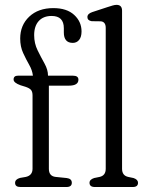

<svg xmlns="http://www.w3.org/2000/svg" viewBox="-20 -750 598 770"><path d="M176 -73Q176 -43.5 203 -40.5L247.5 -36Q268 -33.5 268 -17Q268 0 246.5 0H62Q40.5 0 40.5 -16.5Q40.5 -31 60.5 -36.5L83.5 -40.5Q110.5 -46.5 110.5 -73.5V-367Q110.5 -382 104.5 -389.2Q98.5 -396.5 82 -402L62.5 -408Q34.5 -418 34.5 -431Q34.5 -446.5 52 -446.5H112Q109.5 -468.5 97 -490.2Q84.5 -512 72.8 -537.5Q61 -563 61 -595.5Q61 -649 97.2 -683.2Q133.5 -717.5 194 -717.5Q248 -717.5 277.5 -690.2Q307 -663 307 -624Q307 -601.5 297.2 -589.8Q287.5 -578 272 -578Q236 -578 236 -620V-637Q236 -686 187 -686Q154 -686 135.5 -665.8Q117 -645.5 117 -609Q117 -576 131 -547.8Q145 -519.5 158.8 -494.8Q172.5 -470 172.5 -447V-446.5H272.5Q294.5 -446.5 294.5 -430.5Q294.5 -406.5 256 -406.5H176ZM469.5 -707V-73Q469.5 -46 494 -40.5L515.5 -36Q533.5 -30 533.5 -17Q533.5 0 512.5 0H360.5Q339 0 339 -17Q339 -30 357.5 -36L379.5 -40.5Q404 -46 404 -73V-638Q404 -662.5 384.5 -664.5L347.5 -665Q330.5 -668 330.5 -681.5Q330.5 -695 350 -701.5L411 -721.5Q423.5 -725.5 432 -728Q440.5 -730.5 447.5 -730.5Q469.5 -730.5 469.5 -707Z"/></svg>

Font: Fraunces 72pt S100 Light
Style: Regular
Weight: 300
Version: Version 1.000; ttfautohint (v1.8.3)